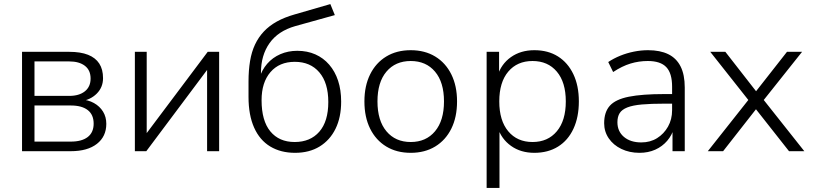

<svg xmlns="http://www.w3.org/2000/svg" viewBox="-20 -741 3990 941"><path d="M88 0V-487H319Q375 -487 411.5 -472.5Q448 -458 466.5 -429.5Q485 -401 485 -358Q485 -313 454 -282Q423 -251 373 -244V-254Q412 -252 440.5 -236Q469 -220 485 -194Q501 -168 501 -134Q501 -72 455 -36Q409 0 327 0ZM149 -47H327Q381 -47 410 -69.5Q439 -92 439 -135Q439 -179 410 -201.5Q381 -224 327 -224H149ZM149 -271H319Q368 -271 396 -293.5Q424 -316 424 -356Q424 -397 396 -418.5Q368 -440 319 -440H149Z M641 0V-487H699V-62H679L998 -487H1054V0H995V-425H1015L697 0Z M1426 8Q1356 8 1304.5 -23Q1253 -54 1225.5 -115.5Q1198 -177 1198 -266V-342Q1198 -396 1205.5 -441.5Q1213 -487 1230 -523Q1247 -559 1273.5 -587Q1300 -615 1337 -635.5Q1374 -656 1423 -670L1599 -721L1621 -667L1427 -613Q1343 -589 1301 -529.5Q1259 -470 1259 -385V-355H1250Q1263 -398 1289.5 -428.5Q1316 -459 1354 -475.5Q1392 -492 1437 -492Q1486 -492 1525.5 -474.5Q1565 -457 1593.5 -424Q1622 -391 1637 -345.5Q1652 -300 1652 -243Q1652 -166 1624.5 -110Q1597 -54 1546.5 -23Q1496 8 1426 8ZM1424 -45Q1501 -45 1545 -95.5Q1589 -146 1589 -241Q1589 -335 1545 -386.5Q1501 -438 1425 -438Q1349 -438 1305.5 -387.5Q1262 -337 1262 -250Q1262 -149 1305 -97Q1348 -45 1424 -45Z M1993 8Q1924 8 1873 -23Q1822 -54 1794 -110.5Q1766 -167 1766 -244Q1766 -320 1794 -376.5Q1822 -433 1873 -464Q1924 -495 1993 -495Q2062 -495 2113 -464Q2164 -433 2192 -376.5Q2220 -320 2220 -244Q2220 -167 2192 -110.5Q2164 -54 2113 -23Q2062 8 1993 8ZM1993 -45Q2068 -45 2112 -97.5Q2156 -150 2156 -244Q2156 -338 2112 -390Q2068 -442 1993 -442Q1918 -442 1874 -390Q1830 -338 1830 -244Q1830 -150 1874 -97.5Q1918 -45 1993 -45Z M2365 180V-487H2426V-368H2418Q2436 -427 2484 -461Q2532 -495 2599 -495Q2666 -495 2714.5 -464.5Q2763 -434 2790 -377.5Q2817 -321 2817 -244Q2817 -167 2790.5 -110Q2764 -53 2715 -22.5Q2666 8 2599 8Q2532 8 2484.5 -26Q2437 -60 2419 -117H2428V180ZM2590 -45Q2665 -45 2709 -97.5Q2753 -150 2753 -244Q2753 -338 2709 -390Q2665 -442 2590 -442Q2515 -442 2471 -390Q2427 -338 2427 -244Q2427 -150 2471 -97.5Q2515 -45 2590 -45Z M3114 8Q3065 8 3025.5 -11Q2986 -30 2963.5 -63Q2941 -96 2941 -137Q2941 -192 2969 -223Q2997 -254 3062 -267Q3127 -280 3236 -280H3286V-233H3238Q3171 -233 3126 -229Q3081 -225 3054.5 -214.5Q3028 -204 3017 -186.5Q3006 -169 3006 -142Q3006 -97 3038 -70Q3070 -43 3123 -43Q3167 -43 3200.5 -64Q3234 -85 3254 -120.5Q3274 -156 3274 -201V-316Q3274 -382 3245.5 -412Q3217 -442 3155 -442Q3111 -442 3070 -429.5Q3029 -417 2985 -388L2961 -437Q2988 -455 3020 -468Q3052 -481 3087 -488Q3122 -495 3156 -495Q3215 -495 3255 -475.5Q3295 -456 3315.5 -415.5Q3336 -375 3336 -312V0H3276V-116H3284Q3274 -79 3250 -51Q3226 -23 3191.5 -7.5Q3157 8 3114 8Z M3449 0 3661 -268V-234L3461 -487H3535L3694 -283H3677L3837 -487H3911L3712 -237V-265L3922 0H3847L3676 -217H3694L3524 0Z"/></svg>

Font: Nunito Sans 11pt Light
Style: Regular
Weight: 300
Version: Version 3.101;gftools[0.9.27]